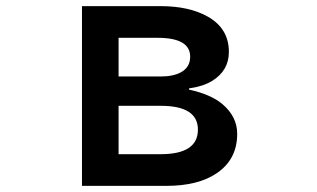

<svg xmlns="http://www.w3.org/2000/svg" viewBox="-20 -585 1040 630"><path d="M249 -564.9H506.3Q601.1 -564.9 662.1 -530.3Q731 -491.2 731 -414.6Q731 -352.5 674.8 -318.8Q646 -301.3 600.1 -294.9V-291Q671.9 -275.4 710 -243.2Q758.3 -202.1 758.3 -146Q758.3 -62.5 691.9 -17.1Q630.9 24.9 525.4 24.9H249ZM369.1 -460.9V-334H507.3Q549.3 -334 575.2 -348.6Q604 -365.2 604 -398.9Q604 -460.9 497.1 -460.9ZM369.1 -237.8V-79.1H507.3Q629.4 -79.1 629.4 -159.7Q629.4 -237.8 507.3 -237.8Z"/></svg>

Font: BIZ UDGothic
Style: Bold
Weight: 700
Monospace: yes
Designer: TypeBank Co., Ltd.
Foundry: Morisawa Inc.
Version: Version 1.05